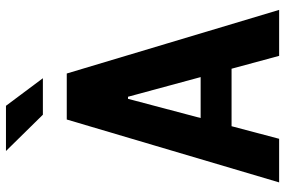

<svg xmlns="http://www.w3.org/2000/svg" viewBox="-180 -800 979 660"><g transform="rotate(-90 310.0 -469.5)"><path d="M448.5 0 307.9 -519.5H300.8L163.4 0H13.5L229.7 -730H387.8L606.5 0ZM139.7 -269.8H491.2V-163.5H139.7ZM246.2 -812.1 121.4 -939H276.8L371.6 -812.1Z"/></g></svg>

Font: Monaspace Neon Var
Style: Regular
Weight: 400
Designer: Riley Cran and the Lettermatic Team
Version: Version 1.000 (Monaspace Neon Var)